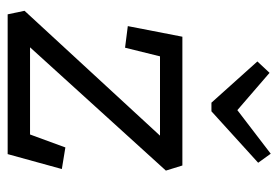

<svg xmlns="http://www.w3.org/2000/svg" viewBox="-130 -580 710 489"><g transform="rotate(90 224.5 -335.0)"><path d="M241 -519 136 -636 165 -667 260 -585 371 -670 394 -638 263 -519ZM372 0H16L7 -43L325 -388H123L101 -299L46 -306L73 -445H401L414 -403L100 -57H322L355 -147L410 -138Z"/></g></svg>

Font: Zilla Slab
Style: Italic
Weight: 400
Italic angle: -6°
Designer: Typotheque.com
Foundry: Typotheque type foundry
Version: Version 1.1; 2017; ttfautohint (v1.6)